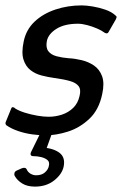

<svg xmlns="http://www.w3.org/2000/svg" viewBox="-30 -497 452 712"><path d="M11 -93Q13 -100 18 -99.5Q23 -99 26 -95Q40 -86 62.5 -79Q85 -72 108.5 -68Q132 -64 150 -64Q176 -64 200 -72Q224 -80 241.5 -97Q259 -114 265 -141Q271 -165 261.5 -177.5Q252 -190 229.5 -196.5Q207 -203 170 -208Q148 -211 124.5 -217Q101 -223 83 -237Q65 -251 57 -276.5Q49 -302 58 -344Q67 -387 98 -416.5Q129 -446 175 -461.5Q221 -477 273 -477Q290 -477 314 -473Q338 -469 361 -461Q384 -453 398 -440Q403 -436 402.5 -433.5Q402 -431 400 -426L373 -379Q369 -370 359 -375Q347 -384 329.5 -391.5Q312 -399 293 -404Q274 -409 259 -409Q210 -409 180 -390.5Q150 -372 144 -346Q139 -321 149 -307.5Q159 -294 179.5 -288.5Q200 -283 225 -281Q247 -280 272.5 -274Q298 -268 318.5 -254Q339 -240 348.5 -214.5Q358 -189 349 -148Q337 -90 301.5 -56.5Q266 -23 222 -9Q178 5 137 5Q119 5 91.5 1.5Q64 -2 37.5 -11Q11 -20 -7 -33Q-11 -38 -9 -44ZM206 121Q200 149 171 172Q142 195 100 195Q71 195 52.5 183.5Q34 172 25 156Q22 151 23.5 145Q25 139 31 136L51 127Q65 122 69 131Q73 141 83 147Q93 153 104 153Q125 153 137 142Q149 131 151 119Q155 104 146 96.5Q137 89 122.5 85.5Q108 82 93 82Q86 82 84 77.5Q82 73 86 65L116 4Q119 -2 124 -3Q129 -4 133 -4H157Q163 -4 160 5L137 69L128 50Q169 53 191 70Q213 87 206 121Z"/></svg>

Font: Glory Medium
Style: Italic
Weight: 500
Italic angle: -12°
Version: Version 1.011